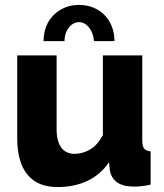

<svg xmlns="http://www.w3.org/2000/svg" viewBox="-20 -750 667 780"><path d="M301 -660Q277 -660 259.5 -637.5Q242 -615 242 -583H157Q157 -615 167.5 -642Q178 -669 197.5 -688.5Q217 -708 243 -719Q269 -730 301 -730Q333 -730 359.5 -719Q386 -708 405 -688.5Q424 -669 434.5 -642Q445 -615 445 -583H362Q359 -617 341.5 -638.5Q324 -660 301 -660ZM214 10Q133 10 91.5 -40.5Q50 -91 50 -189V-525H210V-224Q210 -176 229 -150.5Q248 -125 283 -125Q315 -125 345 -142Q375 -159 398 -201V-525H558V-180Q558 -156 565.5 -146.5Q573 -137 592 -135V0Q569 5 553 6.5Q537 8 524 8Q438 8 426 -59L423 -91Q387 -39 333.5 -14.5Q280 10 214 10Z"/></svg>

Font: Oxford Sans
Style: Regular
Weight: 800
Designer: Matt McInerney, Pablo Impallari, Rodrigo Fuenzalida
Foundry: Matt McInerney, Pablo Impallari, Rodrigo Fuenzalida
Version: Version 3.000g; ttfautohint (v1.5) -l 8 -r 28 -G 28 -x 14 -D